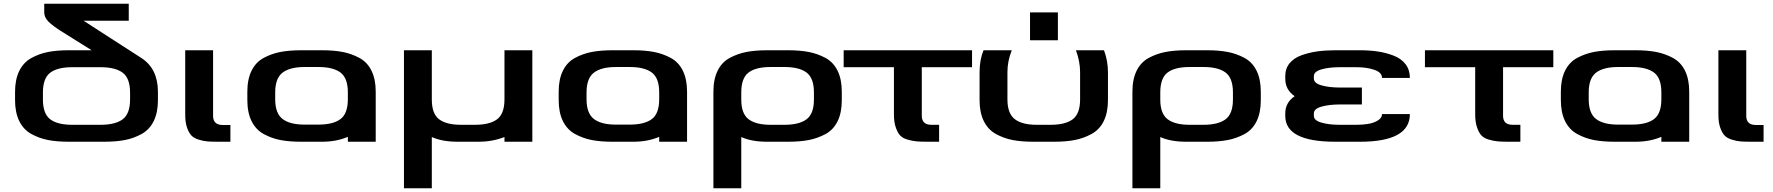

<svg xmlns="http://www.w3.org/2000/svg" viewBox="-20 -753 9419 1020"><path d="M731 -445Q819 -388 819 -265V-221Q819 -155 796.5 -109.5Q774 -64 732 -41Q690 -18 643 -9Q596 0 533 0H346Q283 0 236 -9Q189 -18 147 -41Q105 -64 82.5 -109.5Q60 -155 60 -221V-265Q60 -331 82.5 -376.5Q105 -422 147 -445Q189 -468 236 -477Q283 -486 346 -486H467L296 -593Q241 -629 226 -652Q215 -669 215 -688V-733H664V-643H424Q461 -619 567 -550.5Q673 -482 731 -445ZM671 -225V-261Q671 -337 632 -366.5Q593 -396 514 -396H364Q285 -396 246.5 -366.5Q208 -337 208 -261V-225Q208 -149 246.5 -119.5Q285 -90 364 -90H514Q593 -90 632 -119.5Q671 -149 671 -225Z M1112 -138Q1112 -89 1163 -89H1204V0H1144Q1106 0 1084 -1.5Q1062 -3 1036 -11Q1010 -19 996.5 -33.5Q983 -48 973.5 -75.5Q964 -103 964 -143V-486H1112Z M1442 -262V-226Q1442 -151 1481 -121Q1520 -91 1598 -91H1671Q1750 -91 1789 -120.5Q1828 -150 1828 -226V-262Q1828 -338 1789 -367.5Q1750 -397 1671 -397H1598Q1520 -397 1481 -367Q1442 -337 1442 -262ZM1976 -266V0H1828V-26Q1767 0 1691 0H1580Q1517 0 1470 -9Q1423 -18 1381 -41Q1339 -64 1316.5 -109.5Q1294 -155 1294 -222V-266Q1294 -332 1316.5 -377.5Q1339 -423 1381 -445.5Q1423 -468 1470 -477Q1517 -486 1580 -486H1691Q1753 -486 1800 -477Q1847 -468 1889 -445.5Q1931 -423 1953.5 -377.5Q1976 -332 1976 -266Z M2430 -90H2503Q2582 -90 2621 -119.5Q2660 -149 2660 -225V-486H2808V0H2660V-25Q2596 0 2522 0H2412Q2329 0 2274 -25V247H2126V-486H2274V-225Q2274 -149 2312.5 -119.5Q2351 -90 2430 -90Z M3096 -262V-226Q3096 -151 3135 -121Q3174 -91 3252 -91H3325Q3404 -91 3443 -120.5Q3482 -150 3482 -226V-262Q3482 -338 3443 -367.5Q3404 -397 3325 -397H3252Q3174 -397 3135 -367Q3096 -337 3096 -262ZM3630 -266V0H3482V-26Q3421 0 3345 0H3234Q3171 0 3124 -9Q3077 -18 3035 -41Q2993 -64 2970.5 -109.5Q2948 -155 2948 -222V-266Q2948 -332 2970.5 -377.5Q2993 -423 3035 -445.5Q3077 -468 3124 -477Q3171 -486 3234 -486H3345Q3407 -486 3454 -477Q3501 -468 3543 -445.5Q3585 -423 3607.5 -377.5Q3630 -332 3630 -266Z M4167 -486Q4229 -486 4276 -477Q4323 -468 4365 -445.5Q4407 -423 4429.5 -377.5Q4452 -332 4452 -266V-220Q4452 -154 4429.5 -108.5Q4407 -63 4365 -40.5Q4323 -18 4276 -9Q4229 0 4167 0H4056Q3973 0 3918 -25V247H3770V-266Q3770 -332 3792.5 -377.5Q3815 -423 3857 -445.5Q3899 -468 3946 -477Q3993 -486 4056 -486ZM4304 -224V-262Q4304 -338 4265 -367.5Q4226 -397 4147 -397H4074Q3995 -397 3956.5 -367.5Q3918 -338 3918 -262V-224Q3918 -149 3957 -119.5Q3996 -90 4074 -90H4147Q4226 -90 4265 -119.5Q4304 -149 4304 -224Z M4462 -486H5144V-396H4877V-138Q4877 -90 4928 -90H4969V0H4908Q4871 0 4849 -2Q4827 -4 4801 -11.5Q4775 -19 4761.5 -34Q4748 -49 4738.5 -77Q4729 -105 4729 -145V-396H4462Z M5332 -370V-225Q5332 -150 5371 -120Q5410 -90 5488 -90H5561Q5640 -90 5679 -119.5Q5718 -149 5718 -225V-370Q5718 -426 5696 -486H5845Q5866 -430 5866 -370V-221Q5866 -155 5843.5 -109.5Q5821 -64 5778.5 -41Q5736 -18 5689 -9Q5642 0 5580 0H5469Q5407 0 5360 -9Q5313 -18 5271 -41Q5229 -64 5206.5 -109.5Q5184 -155 5184 -221V-370Q5184 -435 5205 -486H5355Q5332 -428 5332 -370ZM5600 -687V-539H5452V-687Z M6393 -486Q6455 -486 6502 -477Q6549 -468 6591 -445.5Q6633 -423 6655.5 -377.5Q6678 -332 6678 -266V-220Q6678 -154 6655.5 -108.5Q6633 -63 6591 -40.5Q6549 -18 6502 -9Q6455 0 6393 0H6282Q6199 0 6144 -25V247H5996V-266Q5996 -332 6018.5 -377.5Q6041 -423 6083 -445.5Q6125 -468 6172 -477Q6219 -486 6282 -486ZM6530 -224V-262Q6530 -338 6491 -367.5Q6452 -397 6373 -397H6300Q6221 -397 6182.5 -367.5Q6144 -338 6144 -262V-224Q6144 -149 6183 -119.5Q6222 -90 6300 -90H6373Q6452 -90 6491 -119.5Q6530 -149 6530 -224Z M6808 -151Q6808 -208 6858 -242Q6808 -276 6808 -335V-349Q6808 -389 6831 -417Q6854 -445 6894.5 -459.5Q6935 -474 6978.5 -480Q7022 -486 7074 -486H7205Q7256 -486 7299.5 -479.5Q7343 -473 7383.5 -457.5Q7424 -442 7447 -412Q7470 -382 7470 -339H7322Q7322 -368 7281.5 -382Q7241 -396 7186 -396H7097Q7041 -396 7000.5 -384.5Q6960 -373 6960 -349V-335Q6960 -311 7000.5 -299.5Q7041 -288 7097 -288H7215V-198H7097Q7041 -198 7000.5 -186.5Q6960 -175 6960 -151V-137Q6960 -113 7000.5 -101.5Q7041 -90 7097 -90H7186Q7221 -90 7250 -95Q7279 -100 7300.5 -113.5Q7322 -127 7322 -147H7470Q7470 0 7205 0H7074Q6808 0 6808 -137Z M7550 -486H8232V-396H7965V-138Q7965 -90 8016 -90H8057V0H7996Q7959 0 7937 -2Q7915 -4 7889 -11.5Q7863 -19 7849.5 -34Q7836 -49 7826.5 -77Q7817 -105 7817 -145V-396H7550Z M8420 -262V-226Q8420 -151 8459 -121Q8498 -91 8576 -91H8649Q8728 -91 8767 -120.5Q8806 -150 8806 -226V-262Q8806 -338 8767 -367.5Q8728 -397 8649 -397H8576Q8498 -397 8459 -367Q8420 -337 8420 -262ZM8954 -266V0H8806V-26Q8745 0 8669 0H8558Q8495 0 8448 -9Q8401 -18 8359 -41Q8317 -64 8294.5 -109.5Q8272 -155 8272 -222V-266Q8272 -332 8294.5 -377.5Q8317 -423 8359 -445.5Q8401 -468 8448 -477Q8495 -486 8558 -486H8669Q8731 -486 8778 -477Q8825 -468 8867 -445.5Q8909 -423 8931.5 -377.5Q8954 -332 8954 -266Z M9257 -138Q9257 -89 9308 -89H9349V0H9289Q9251 0 9229 -1.5Q9207 -3 9181 -11Q9155 -19 9141.5 -33.5Q9128 -48 9118.5 -75.5Q9109 -103 9109 -143V-486H9257Z"/></svg>

Font: Aneo
Style: Bold
Weight: 700
Designer: Anastasios Pappas
Foundry: Anastasios Pappas
Version: Version 1.000